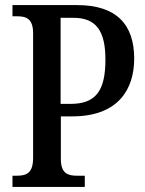

<svg xmlns="http://www.w3.org/2000/svg" viewBox="-20 -734 571 754"><path d="M29 0H313V-44H282C248 -44 219 -52 219 -109V-277H264C443 -277 507 -382 507 -504C507 -638 437 -714 283 -714H29V-670H48C82 -670 110 -661 110 -604V-114C110 -53 83 -44 46 -44H29ZM256 -326H218V-664H269C358 -664 394 -612 394 -500C394 -374 354 -326 256 -326Z"/></svg>

Font: Noto Serif Ethiopic Condensed Medium
Style: Regular
Weight: 500
Width: 3
Designer: Monotype Design Team
Foundry: Monotype Imaging Inc.
Version: Version 2.102